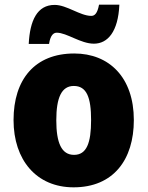

<svg xmlns="http://www.w3.org/2000/svg" viewBox="-20 -792 633 822"><path d="M103 -604H190C196 -644 211 -652 223 -652C266 -652 325 -605 382 -605C441 -605 486 -656 491 -772H404C397 -734 385 -724 371 -724C323 -724 266 -771 214 -771C139 -771 108 -704 103 -604ZM553 -278C553 -461 447 -563 298 -563C129 -563 38 -452 38 -278C38 -107 136 10 295 10C466 10 553 -109 553 -278ZM221 -277C221 -375 244 -424 296 -424C351 -424 370 -375 370 -278C370 -180 351 -129 297 -129C243 -129 221 -181 221 -277Z"/></svg>

Font: Noto Sans Arabic SemCond Blk
Style: Regular
Weight: 900
Width: 4
Designer: Monotype Design Team, Nadine Chahine, Nizar Qandah and Khaled Hosny
Foundry: Monotype Imaging Inc.
Version: Version 2.012